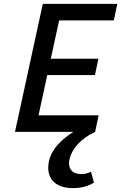

<svg xmlns="http://www.w3.org/2000/svg" viewBox="-20 -678 623 987"><path d="M284 -573 241 -376H486L468 -292H223L178 -85H487L469 0Q412 27 379 64Q346 101 337 142Q335 149 335 162Q335 187 351 202Q367 217 401 217Q422 217 448 205L463 261Q437 276 411.5 282.5Q386 289 355 289Q294 289 261 261Q228 233 228 184Q228 165 232 149Q240 111 271 73Q302 35 357 0H57L200 -658H583L565 -573Z"/></svg>

Font: Ysabeau Semibold
Style: Italic
Weight: 600
Italic angle: -12°
Designer: Christian Thalmann (Catharsis Fonts)
Version: Version 0.003